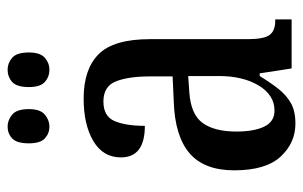

<svg xmlns="http://www.w3.org/2000/svg" viewBox="-166 -621 797 505"><g transform="rotate(-90 232.5 -368.5)"><path d="M160 10Q109 10 73 -29Q37 -68 37 -151Q37 -230 82 -268.5Q127 -307 218 -310L284 -313V-373Q284 -429 271 -462Q258 -495 218 -495Q179 -495 166.5 -465.5Q154 -436 154 -386Q71 -386 71 -449Q71 -496 114 -521.5Q157 -547 226 -547Q303 -547 342.5 -507.5Q382 -468 382 -373V-115Q382 -73 393 -58Q404 -43 431 -43H434V0H305L292 -84H285Q268 -56 251.5 -35Q235 -14 214 -2Q193 10 160 10ZM194 -45Q235 -45 260 -86.5Q285 -128 285 -191V-272L242 -269Q184 -265 161.5 -234Q139 -203 139 -145Q139 -99 152 -72Q165 -45 194 -45ZM302 -637Q283 -637 269.5 -649Q256 -661 256 -691Q256 -723 269.5 -735Q283 -747 302 -747Q319 -747 333 -735Q347 -723 347 -691Q347 -661 333 -649Q319 -637 302 -637ZM152 -637Q134 -637 121 -649Q108 -661 108 -691Q108 -723 121 -735Q134 -747 152 -747Q169 -747 183.5 -735Q198 -723 198 -691Q198 -661 183.5 -649Q169 -637 152 -637Z"/></g></svg>

Font: Noto Serif Tamil ExtraCondensed Medium
Style: Regular
Weight: 500
Width: 2
Designer: Indian Type Foundry, Tom Grace, and the Monotype Design Team
Foundry: Monotype Imaging Inc.
Version: Version 2.004; ttfautohint (v1.8.4.7-5d5b)